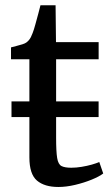

<svg xmlns="http://www.w3.org/2000/svg" viewBox="-20 -720 432 750"><path d="M365.2 -323.8V-262.6H24.9V-323.8ZM208 10.4Q153.9 10.4 124.3 -14.7Q94.8 -39.9 94.8 -105.2V-488.5H23V-534.9Q33 -537.7 45.1 -540.7Q57.2 -543.8 67.6 -547Q78 -550.3 82.9 -554Q88.8 -558.4 92.9 -563.3Q97 -568.1 100.5 -574.8Q104 -581.5 107.5 -591Q112.3 -603.2 118.2 -624.8Q124.2 -646.3 129.8 -667.4Q135.4 -688.4 138.1 -699.5H197.1L198.7 -555.3H365.3V-488.5H199.2V-182Q199.2 -127.5 203.3 -102.8Q207.4 -78 220.2 -71.4Q233 -64.8 258.6 -64.8Q277.6 -64.8 298.8 -68.3Q320.1 -71.8 338.5 -77Q356.9 -82.2 367.8 -87.2L383.2 -42.3Q367.7 -30.4 338.1 -18.3Q308.5 -6.2 273.7 2.1Q238.9 10.4 208 10.4Z"/></svg>

Font: Merriweather 7pt Light
Style: Regular
Weight: 300
Designer: Eben Sorkin
Foundry: Eben Sorkin
Version: Version 2.200;gftools[0.9.31]